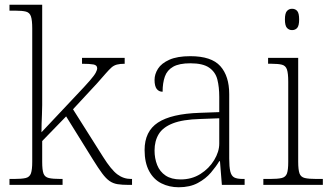

<svg xmlns="http://www.w3.org/2000/svg" viewBox="-20 -780 1390 810"><path d="M20 0V-25H38Q72 -25 88.5 -29Q105 -33 110.5 -48.5Q116 -64 116 -98V-659Q116 -695 110.5 -711Q105 -727 89.5 -731Q74 -735 46 -735H20V-760H158V-374Q158 -356 158 -336.5Q158 -317 157 -297Q156 -277 155.5 -258Q155 -239 155 -222L300 -376Q340 -418 359 -440Q378 -462 384 -473.5Q390 -485 390 -492Q390 -505 374.5 -508Q359 -511 326 -511V-536H506V-511Q486 -511 473 -507.5Q460 -504 450 -495Q440 -486 426 -470Q412 -454 390 -429L288 -319L415 -118Q449 -64 475 -44.5Q501 -25 533 -25H537V0H523Q495 0 476 -3Q457 -6 442 -16.5Q427 -27 411 -48.5Q395 -70 372 -107L259 -289L158 -185V-97Q158 -63 163.5 -48Q169 -33 186 -29Q203 -25 236 -25H244V0Z M734 10Q694 10 661 -6.5Q628 -23 609 -58.5Q590 -94 590 -147Q590 -226 646.5 -263Q703 -300 822 -304L905 -307V-371Q905 -413 897 -444.5Q889 -476 862.5 -494.5Q836 -513 783 -513Q736 -513 710.5 -498.5Q685 -484 675.5 -457Q666 -430 666 -393Q650 -393 641 -405Q632 -417 632 -443Q632 -467 646.5 -490Q661 -513 694.5 -528Q728 -543 783 -543Q872 -543 909.5 -501Q947 -459 947 -383V-111Q947 -76 951.5 -57Q956 -38 968 -31.5Q980 -25 1006 -25H1012V0H916L908 -100H905Q892 -78 870 -52Q848 -26 814.5 -8Q781 10 734 10ZM742 -23Q789 -23 825.5 -46Q862 -69 883.5 -104.5Q905 -140 905 -174V-281L824 -278Q751 -276 709 -259.5Q667 -243 649.5 -214Q632 -185 632 -145Q632 -112 643 -84Q654 -56 678.5 -39.5Q703 -23 742 -23Z M1091 0V-25H1118Q1152 -25 1168.5 -29Q1185 -33 1190.5 -48Q1196 -63 1196 -97V-435Q1196 -471 1190.5 -487Q1185 -503 1169.5 -507Q1154 -511 1126 -511H1111V-536H1238V-98Q1238 -64 1243.5 -48.5Q1249 -33 1266 -29Q1283 -25 1316 -25H1342V0ZM1212 -653Q1199 -653 1190.5 -662.5Q1182 -672 1182 -698Q1182 -724 1190.5 -733.5Q1199 -743 1212 -743Q1226 -743 1234 -733.5Q1242 -724 1242 -698Q1242 -672 1234 -662.5Q1226 -653 1212 -653Z"/></svg>

Font: Noto Serif Kannada ExtraLight
Style: Regular
Weight: 250
Version: Version 2.003